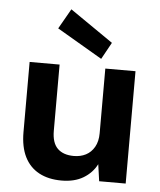

<svg xmlns="http://www.w3.org/2000/svg" viewBox="-55 -828 738 887"><g transform="rotate(5 314.0 -384.0)"><path d="M263 12Q202 12 158.5 -11.5Q115 -35 92 -81Q69 -127 69 -196V-521H208V-214Q208 -158 234.5 -132Q261 -106 310 -106Q341 -106 365.5 -118.5Q390 -131 405 -157Q420 -183 420 -221V-521H560V0H437L426 -78Q405 -37 364 -12.5Q323 12 263 12ZM397 -564 187 -687 240 -780 440 -642Z"/></g></svg>

Font: DM Sans 10pt ExtraBold
Style: Regular
Weight: 800
Version: Version 4.004;gftools[0.9.30]